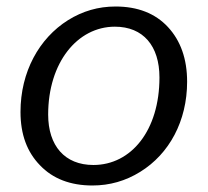

<svg xmlns="http://www.w3.org/2000/svg" viewBox="-20 -560 639 590"><path d="M264 10C317 10 366 -4 411 -32C500 -87 555 -188 555 -309C555 -379 535 -435 496 -477C457 -519 403 -540 335 -540C282 -540 234 -526 189 -498C100 -442 43 -339 43 -216C43 -147 63 -93 103 -52C142 -11 196 10 264 10ZM267 -53C179 -53 128 -112 128 -208C128 -368 218 -478 333 -478C420 -478 470 -419 470 -322C470 -159 383 -53 267 -53Z"/></svg>

Font: Libre Franklin
Style: Italic
Weight: 400
Italic angle: -8°
Designer: Pablo Impallari, Rodrigo Fuenzalida
Foundry: Impallari Type
Version: Version 1.002; ttfautohint (v1.5)